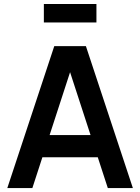

<svg xmlns="http://www.w3.org/2000/svg" viewBox="-20 -954 711 974"><path d="M202.5 -840V-933.7H469.2V-840ZM415.8 -720H255.3L17.1 0H144.2L354.4 -646H316.5L526.9 0H654ZM146.7 -156.2H524.7V-268.7H146.7Z"/></svg>

Font: Vela Sans GX ExtLt
Style: Regular
Weight: 200
Designer: Principal design: Mikhail Sharanda - project Manrope.
Design modification: Ravid Balaliev
Foundry: Mikhail Sharanda
Version: Version 1.001